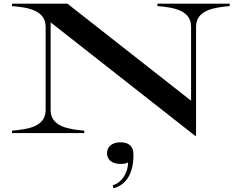

<svg xmlns="http://www.w3.org/2000/svg" viewBox="-20 -720 1302 1039"><path d="M832 -700V-687C916 -680 1014 -666 1014 -576V-175L345 -700H45V-687C128 -680 226 -666 227 -576V-124C227 -34 129 -20 45 -13V0H436V-13C354 -20 254 -34 254 -124V-599L1036 15H1041V-576C1041 -666 1141 -680 1223 -687V-700ZM590 282 594 299C666 280 704 213 702 113C702 71 676 50 631 50C585 50 559 76 559 109C559 143 585 167 631 167C646 167 660 166 673 159C674 211 640 270 590 282Z"/></svg>

Font: Sprat Extended Medium
Style: Regular
Weight: 500
Width: 9
Designer: Ethan Nakache
Foundry: Collletttivo
Version: Version 2.000;Glyphs 3.2 (3217)